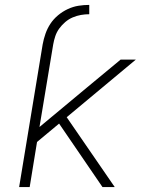

<svg xmlns="http://www.w3.org/2000/svg" viewBox="-20 -763 640 783"><path d="M154 -582Q158 -604 165.5 -625.5Q173 -647 185.5 -666Q198 -685 216.5 -700.5Q235 -716 256.5 -726Q278 -736 300 -739.5Q322 -743 344 -743V-705Q327 -705 310 -702Q293 -699 276.5 -692Q260 -685 246 -673Q232 -661 221.5 -646.5Q211 -632 205.5 -615.5Q200 -599 197 -582ZM398 0 221 -259 131 -184 101 0H58L154 -582H197L141 -245L332 -404L472 -520H534L252 -285L448 0Z"/></svg>

Font: Iosevka Aile XLt Obl
Style: Regular
Weight: 200
Italic angle: -9°
Designer: Belleve Invis
Foundry: Belleve Invis
Version: Version 31.1.0; ttfautohint (v1.8.4)